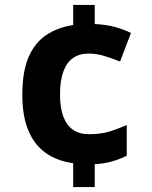

<svg xmlns="http://www.w3.org/2000/svg" viewBox="-20 -810 612 774"><path d="M362 -713Q409 -711 444.5 -701Q480 -691 508 -677L464 -562Q429 -576 398.5 -585Q368 -594 338 -594Q299 -594 273.5 -575.5Q248 -557 235 -520.5Q222 -484 222 -429Q222 -375 235.5 -339.5Q249 -304 275 -286.5Q301 -269 338 -269Q385 -269 418.5 -279Q452 -289 491 -306V-182Q460 -167 428.5 -158.5Q397 -150 362 -148V-56H275V-152Q211 -161 165 -193Q119 -225 94.5 -283.5Q70 -342 70 -428Q70 -522 95.5 -580.5Q121 -639 167.5 -669.5Q214 -700 275 -709V-790H362Z"/></svg>

Font: Noto Sans Malayalam UI
Style: Regular
Weight: 400
Designer: Jelle Bosma - Monotype Design Team
Foundry: Monotype Imaging Inc.
Version: Version 2.104